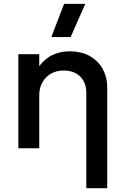

<svg xmlns="http://www.w3.org/2000/svg" viewBox="-20 -780 656 1010"><path d="M434 210V-292Q434 -345 402.2 -377Q370.5 -409 314 -409Q277 -409 248.2 -392.5Q219.5 -376 203 -346.8Q186.5 -317.5 186.5 -278.5V0H76.5V-495H186.5V-432Q217.5 -473.5 258.5 -491.8Q299.5 -510 343.5 -510Q411.5 -510 456 -483Q500.5 -456 522.2 -413.5Q544 -371 544 -326V210ZM250 -585 317 -759.5H428.5L351.5 -585Z"/></svg>

Font: Geologica Roman
Style: Regular
Weight: 400
Designer: Sindre Bremnes, Frode Helland
Foundry: Monokrom Skriftforlag AS
Version: Version 1.010;gftools[0.9.28]